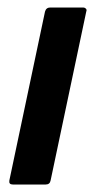

<svg xmlns="http://www.w3.org/2000/svg" viewBox="-20 -492 251 512"><path d="M115 -11Q113 0 102 0H14Q3 0 5 -11L100 -461Q103 -472 114 -472H202Q206 -472 209 -469Q212 -466 210 -461Z"/></svg>

Font: Glory SemiBold
Style: Italic
Weight: 600
Italic angle: -12°
Designer: Robert Leuschke
Foundry: Robert Leuschke
Version: Version 1.011